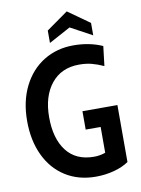

<svg xmlns="http://www.w3.org/2000/svg" viewBox="-98 -969 768 1049"><g transform="rotate(-10 285.5 -444.5)"><path d="M30 -350Q30 -460 71.5 -542.5Q113 -625 185.5 -669.5Q258 -714 350 -714Q439 -714 511 -682L498 -573Q463 -589 432 -597Q401 -605 363 -605Q264 -605 208 -535.5Q152 -466 152 -350Q152 -231 204.5 -163Q257 -95 357 -95Q390 -95 420 -106V-249H337V-351H531V-35Q498 -12 449.5 1Q401 14 348 14Q252 14 180 -31.5Q108 -77 69 -159.5Q30 -242 30 -350ZM467 -818V-749L347 -814L227 -749V-818L347 -903Z"/></g></svg>

Font: Cabin Condensed SemiBold
Style: Regular
Weight: 600
Width: 3
Designer: Pablo Impallari
Foundry: Pablo Impallari. http://www.impallari.com Igino Marini. http://www.ikern.com
Version: Version 2.001